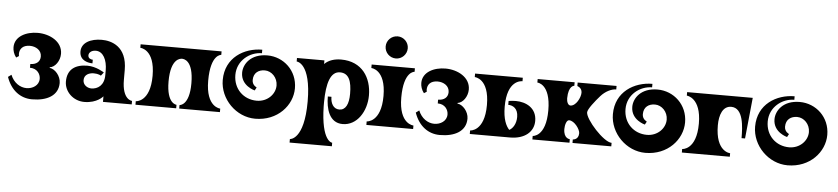

<svg xmlns="http://www.w3.org/2000/svg" viewBox="-50 -1067 6911 1583"><g transform="rotate(5 3405.5 -275.0)"><path d="M90 -316C89 -322 88 -327 88 -333C88 -374 113 -408 173 -408C221 -408 270 -381 270 -328C270 -284 237 -259 189 -259V-228C249 -228 277 -183 277 -144C277 -88 224 -58 175 -58C121 -58 68 -93 42 -157L15 -137C53 -28 132 30 228 30C351 30 444 -19 444 -124C444 -182 395 -237 351 -241V-246C395 -251 434 -306 434 -364C434 -466 328 -520 228 -520C133 -520 39 -475 39 -385C39 -358 48 -327 68 -302Z M969 -197V-277C969 -472 840 -509 759 -509C668 -509 592 -472 592 -398C592 -319 670 -309 699 -309V-339C683 -339 660 -347 660 -372C660 -393 680 -415 718 -415C779 -415 813 -347 813 -261V-222C813 -135 759 -102 707 -102C677 -102 638 -123 638 -165C638 -213 683 -228 717 -228C757 -228 777 -214 777 -214L799 -242C799 -242 734 -286 660 -286C561 -286 494 -243 494 -141C494 -58 567 14 659 14C766 14 813 -46 813 -46V0H1051V-29C1051 -29 969 -29 969 -197Z M1781 -29C1781 -29 1662 -29 1662 -250C1662 -471 1751 -471 1751 -471V-500H1081V-471C1081 -471 1202 -471 1202 -250C1202 -29 1082 -29 1082 -29V0H1419V-29C1419 -29 1337 -29 1337 -215C1337 -411 1422 -411 1432 -411C1442 -411 1526 -411 1526 -215C1526 -29 1444 -29 1444 -29V0H1781Z M2131 -500C1993 -500 1935 -411 1935 -340C1935 -231 2051 -203 2051 -203L2065 -229C2065 -229 2027 -244 2027 -287C2027 -348 2070 -375 2120 -375C2177 -375 2227 -324 2227 -259C2227 -186 2162 -120 2075 -120C1966 -120 1881 -200 1881 -317C1881 -437 1984 -514 2084 -514V-543C1935 -543 1781 -452 1781 -266C1781 -108 1917 29 2075 29C2260 29 2380 -108 2380 -249C2380 -396 2265 -500 2131 -500Z M2797 10C2916 10 2993 -112 2993 -244C2993 -389 2914 -519 2739 -519C2687 -519 2637 -505 2602 -470V-500H2375V-471C2375 -471 2494 -471 2494 -150C2494 171 2375 171 2375 171V200H2725V171C2725 171 2635 171 2629 -123V-158C2630 -315 2661 -413 2739 -413C2814 -413 2837 -346 2837 -244C2837 -157 2811 -107 2759 -107C2709 -107 2686 -155 2686 -206H2656C2656 -107 2685 10 2797 10Z M3278 -659C3278 -608 3237 -567 3187 -567C3136 -567 3095 -608 3095 -659C3095 -709 3136 -750 3187 -750C3237 -750 3278 -709 3278 -659ZM3260 -250C3260 -471 3351 -471 3351 -471V-500H2993V-471C2993 -471 3113 -471 3113 -250C3113 -29 2993 -29 2993 -29V0H3380V-29C3380 -29 3260 -29 3260 -250Z M3465 -316C3464 -322 3463 -327 3463 -333C3463 -374 3488 -408 3548 -408C3596 -408 3645 -381 3645 -328C3645 -284 3612 -259 3564 -259V-228C3624 -228 3652 -183 3652 -144C3652 -88 3599 -58 3550 -58C3496 -58 3443 -93 3417 -157L3390 -137C3428 -28 3507 30 3603 30C3726 30 3819 -19 3819 -124C3819 -182 3770 -237 3726 -241V-246C3770 -251 3809 -306 3809 -364C3809 -466 3703 -520 3603 -520C3508 -520 3414 -475 3414 -385C3414 -358 3423 -327 3443 -302Z M4181 0C4304 0 4377 -64 4377 -154C4377 -262 4287 -304 4204 -304C4186 -304 4159 -302 4144 -299V-267C4182 -267 4226 -244 4226 -174C4226 -115 4198 -76 4170 -62C4142 -92 4116 -147 4116 -250C4116 -471 4234 -471 4244 -471V-500H3849V-471C3849 -471 3969 -471 3969 -250C3969 -29 3849 -29 3849 -29V0Z M5020 -500H4698V-471C4698 -471 4737 -461 4737 -419C4737 -378 4700 -306 4655 -306C4635 -306 4623 -334 4623 -363C4624 -471 4673 -471 4673 -471V-500H4367V-471C4367 -471 4477 -471 4477 -250C4477 -29 4367 -29 4367 -29V0H4674V-29C4674 -29 4622 -29 4622 -109C4622 -140 4633 -184 4655 -184C4700 -184 4747 -116 4747 -85C4747 -29 4699 -29 4699 -29V0H5020V-29C4954 -29 4797 -203 4797 -262C4797 -289 4855 -361 4893 -404C4931 -447 4981 -471 5020 -471Z M5360 -500C5222 -500 5164 -411 5164 -340C5164 -231 5280 -203 5280 -203L5294 -229C5294 -229 5256 -244 5256 -287C5256 -348 5299 -375 5349 -375C5406 -375 5456 -324 5456 -259C5456 -186 5391 -120 5304 -120C5195 -120 5110 -200 5110 -317C5110 -437 5213 -514 5313 -514V-543C5164 -543 5010 -452 5010 -266C5010 -108 5146 29 5304 29C5489 29 5609 -108 5609 -249C5609 -396 5494 -500 5360 -500Z M5604 -500V-471C5604 -471 5723 -466 5723 -250C5723 -29 5604 -29 5604 -29V0H6001V-29C6001 -29 5880 -29 5880 -250C5880 -335 5907 -411 5977 -411C6079 -411 6084 -253 6084 -161H6113L6147 -500Z M6537 -500C6399 -500 6341 -411 6341 -340C6341 -231 6457 -203 6457 -203L6471 -229C6471 -229 6433 -244 6433 -287C6433 -348 6476 -375 6526 -375C6583 -375 6633 -324 6633 -259C6633 -186 6568 -120 6481 -120C6372 -120 6287 -200 6287 -317C6287 -437 6390 -514 6490 -514V-543C6341 -543 6187 -452 6187 -266C6187 -108 6323 29 6481 29C6666 29 6786 -108 6786 -249C6786 -396 6671 -500 6537 -500Z"/></g></svg>

Font: Ouroboros
Style: Regular
Weight: 400
Designer: Ariel Martín Pérez
Foundry: Velvetyne Type Foundry
Version: Version 2.001;hotconv 1.0.109;makeotfexe 2.5.65596